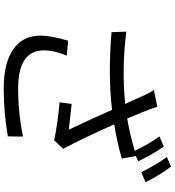

<svg xmlns="http://www.w3.org/2000/svg" viewBox="27 -928 946 1040"><g transform="rotate(90 500.0 -408.0)"><path d="M200.2 -303.7 281.2 -296.9Q252.9 -229.5 252.9 -172.9Q252.9 -33.2 460 -33.2Q591.8 -33.2 719.7 -59.6L718.8 22.5Q589.8 44.9 459 44.9Q321.3 44.9 247.1 -6.8Q172.9 -58.6 172.9 -153.3Q172.9 -210 200.2 -303.7ZM718.8 -798.8 773.4 -822.3Q817.4 -760.7 853.5 -683.6L825.2 -670.9L838.9 -594.7Q742.2 -567.4 653.3 -553.7Q732.4 -377 786.1 -277.3L740.2 -228.5Q645.5 -248 534.2 -257.8L543 -323.2Q607.4 -316.4 682.6 -307.6Q614.3 -450.2 575.2 -542Q389.6 -519.5 154.3 -539.1L151.4 -619.1Q350.6 -593.8 543 -613.3L509.8 -685.5Q490.2 -732.4 467.8 -768.6L557.6 -787.1Q583 -713.9 622.1 -624Q695.3 -635.7 796.9 -665Q759.8 -742.2 718.8 -798.8ZM830.1 -838.9 882.8 -861.3Q932.6 -793.9 966.8 -723.6L913.1 -700.2Q866.2 -792 830.1 -838.9Z"/></g></svg>

Font: GenYoGothic TW TTF Regular
Style: Regular
Weight: 400
Version: Version 1.300